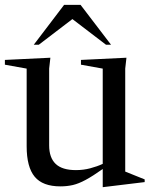

<svg xmlns="http://www.w3.org/2000/svg" viewBox="-24 -752 620 785"><path d="M177 -157.5Q177 -107.5 203.5 -82Q230 -56.5 286.5 -56.5Q317 -56.5 345.2 -64Q373.5 -71.5 396 -82V-471.5L307 -487.5V-507L493 -516L488 -471.5V-50.5L567.5 -18.5V-7.5L398.5 13H396V-61Q355 -32 326.2 -16.5Q297.5 -1 273.8 4.5Q250 10 223 10Q150.5 10 117.8 -29.5Q85 -69 85 -154V-471.5L-4 -487.5V-507L182 -516L177 -471.5ZM114 -569 238 -732H305.5L430 -569H409.5L272 -674L134.5 -569Z"/></svg>

Font: Newsreader Display
Style: Regular
Weight: 400
Designer: Hugues Gentile
Foundry: Production Type
Version: Version 1.001